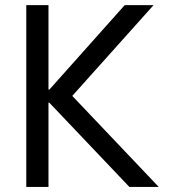

<svg xmlns="http://www.w3.org/2000/svg" viewBox="-20 -740 668 760"><path d="M84 -719.7H171.9V-385.7H175.8L473.6 -719.7H587.9L266.1 -360.4L608.4 0H492.2L174.8 -334H171.9V0H84Z"/></svg>

Font: Reddit Sans Chocolate
Style: Regular
Weight: 400
Designer: Stephen Hutchings
Foundry: Reddit
Version: Version 1.013